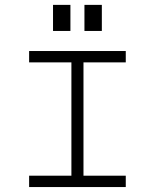

<svg xmlns="http://www.w3.org/2000/svg" viewBox="-20 -756 626 776"><path d="M97.7 -549.8H488.3V-503.9H317.4V-45.9H488.3V0H97.7V-45.9H268.6V-503.9H97.7ZM194.3 -630.9V-736.3H264.6V-630.9ZM321.3 -630.9V-736.3H391.6V-630.9Z"/></svg>

Font: Thabit
Style: Regular
Weight: 500
Designer: Regenerated by Nadim Shaikli
Foundry: MAK Alagha
Version: 0.01